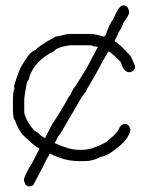

<svg xmlns="http://www.w3.org/2000/svg" viewBox="-20 -586 528 696"><path d="M123 -47.4Q105.5 -55.2 62 -97.7Q40 -127 34.7 -150.4Q28.8 -150.4 26.9 -181.6V-224.6Q26.9 -253.9 32.7 -265.6Q30.8 -269 30.8 -273.4Q40.5 -309.1 56.2 -343.8L71.8 -369.1Q90.8 -399.9 110.8 -406.2Q121.1 -420.4 181.2 -453.1Q185.5 -453.1 226.1 -462.9H315.9Q339.4 -458.5 357.9 -453.1Q361.8 -459.5 363.8 -460.9Q376 -498 391.1 -517.6Q411.1 -566.4 426.3 -566.4H428.2Q443.8 -566.4 447.8 -544.9V-539.1Q447.8 -531.2 426.3 -502Q426.3 -493.7 408.7 -466.8Q408.7 -462.9 395 -437.5Q418.9 -422.4 454.6 -380.9Q470.2 -347.7 470.2 -341.8Q463.9 -324.2 448.7 -324.2Q428.7 -324.2 417.5 -361.3Q395 -386.2 373.5 -399.9Q364.7 -385.3 354 -367.2Q341.3 -341.3 313 -293Q291.5 -257.8 291.5 -253.9Q277.3 -238.3 258.3 -203.1L197.8 -99.6Q193.4 -98.1 178.2 -67.4Q230.5 -43 265.1 -43H278.8Q315.4 -43 366.7 -72.3Q410.2 -107.4 413.6 -125Q422.4 -136.7 433.1 -136.7Q448.7 -136.7 452.6 -115.2V-113.3Q444.8 -83 415.5 -58.6Q369.1 -19 345.2 -17.6Q317.9 -2 286.6 -2H267.1Q226.1 -2 192.9 -15.6Q178.7 -20.5 160.2 -29.3Q157.7 -23.4 154.8 -17.6Q152.3 -17.6 137.2 15.6L102.1 82Q102.1 86.9 86.4 89.8Q70.3 89.8 66.9 66.4Q66.9 52.2 98.1 2Q98.1 1 123 -47.4ZM335.4 -416Q326.7 -418 317.9 -418Q317.9 -421.4 304.2 -421.9H233.9Q187 -415.5 175.3 -400.4Q108.4 -367.2 87.4 -310.5Q87.4 -301.3 77.6 -287.1Q67.9 -235.8 67.9 -224.6V-177.7Q73.7 -147.9 105 -111.3Q112.3 -111.3 128.4 -93.8Q135.7 -89.4 143.1 -85.4Q154.3 -107.4 168.5 -134.8Q202.6 -185.1 229 -234.4Q231.9 -235.4 246.6 -265.6Q250.5 -267.1 293.5 -337.9L328.6 -404.3Q332 -410.6 335.4 -416Z"/></svg>

Font: CEF Fonts CJK
Style: Regular
Weight: 400
Designer: PartyBoss (派对大魔王)
Version: Release 2.25